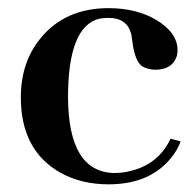

<svg xmlns="http://www.w3.org/2000/svg" viewBox="-20 -452 478 481"><path d="M32.2 -208Q32.2 -74.2 132.8 -18.6Q184.6 9.8 252 9.8Q353.5 9.8 407.2 -54.7Q423.8 -74.2 432.6 -97.7L407.2 -104.5Q377 -40 305.7 -23.4Q287.1 -18.6 266.6 -18.6Q151.4 -20.5 150.4 -208Q150.4 -386.7 229.5 -405.3Q241.2 -407.2 252 -407.2Q297.9 -407.2 308.6 -367.2Q310.5 -358.4 312.5 -340.8Q319.3 -297.9 335.9 -286.1Q348.6 -278.3 368.2 -277.3Q412.1 -277.3 422.9 -311.5Q424.8 -319.3 424.8 -326.2Q424.8 -370.1 371.1 -402.3Q321.3 -431.6 252 -431.6Q142.6 -431.6 81.1 -355.5Q32.2 -295.9 32.2 -208Z"/></svg>

Font: Abhaya Libre
Style: Bold
Weight: 700
Designer: Pushpananda Ekanayake, Sol Matas, Pathum Egodawatta
Foundry: Mooniak
Version: Version 1.050 ; ttfautohint (v1.6)